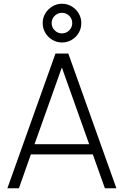

<svg xmlns="http://www.w3.org/2000/svg" viewBox="-20 -1006 662 1026"><path d="M311 -779Q283.5 -779 259.8 -793Q236 -807 222 -830.8Q208 -854.5 208 -882.5Q208 -910.5 222 -934Q236 -957.5 259.8 -971.8Q283.5 -986 311 -986Q339.5 -986 363.2 -971.8Q387 -957.5 400.8 -934Q414.5 -910.5 414.5 -882.5Q414.5 -854.5 400.8 -830.8Q387 -807 363.2 -793Q339.5 -779 311 -779ZM311 -827.5Q334 -827.5 350 -843.8Q366 -860 366 -882.5Q366 -905.5 350 -921.5Q334 -937.5 311 -937.5Q288.5 -937.5 272.2 -921.5Q256 -905.5 256 -882.5Q256 -860 272.2 -843.8Q288.5 -827.5 311 -827.5ZM602 0H540.5L476 -181H145L81 0H19.5L276.5 -720H345ZM456.5 -235.5 310.5 -645.5 164.5 -235.5Z"/></svg>

Font: Vela Sans Light
Style: Regular
Weight: 300
Designer: Principal design: Mikhail Sharanda - project Manrope.
Design modification: Ravid Balaliev
Foundry: Mikhail Sharanda
Version: Version 1.001